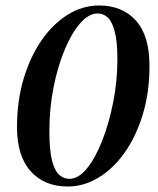

<svg xmlns="http://www.w3.org/2000/svg" viewBox="-20 -668 575 700"><path d="M227 12Q142 12 92 -43.5Q42 -99 42 -205Q42 -300 66 -380.5Q90 -461 131.5 -521Q173 -581 227 -614.5Q281 -648 341 -648Q426 -648 475.5 -593Q525 -538 525 -428Q525 -331 500.5 -250.5Q476 -170 434 -111Q392 -52 338.5 -20Q285 12 227 12ZM233 -16Q266 -16 297 -54Q328 -92 353 -156Q378 -220 393 -297Q408 -374 408 -452Q408 -518 398 -554.5Q388 -591 372 -605Q356 -619 336 -619Q304 -619 273 -584Q242 -549 216.5 -488.5Q191 -428 175.5 -351Q160 -274 160 -191Q160 -121 169.5 -83.5Q179 -46 195.5 -31Q212 -16 233 -16Z"/></svg>

Font: DM Serif Text
Style: Italic
Weight: 400
Italic angle: -12°
Designer: Colophon Foundry, Frank Grießhammer
Foundry: Colophon Foundry
Version: Version 5.100; ttfautohint (v1.8.2)